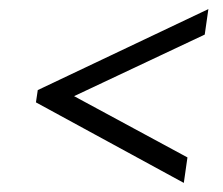

<svg xmlns="http://www.w3.org/2000/svg" viewBox="-20 -561 490 422"><path d="M438 -541 430 -485 116 -337 120 -362 392 -215 384 -159 59 -336 63 -363Z"/></svg>

Font: Pathway Extreme Condensed ExtraLight
Style: Italic
Weight: 250
Width: 3
Italic angle: -8°
Version: Version 1.001;gftools[0.9.26]